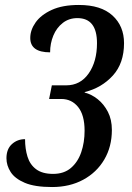

<svg xmlns="http://www.w3.org/2000/svg" viewBox="-20 -744 532 774"><path d="M190 10Q120 10 80 -7Q40 -24 23 -50.5Q6 -77 6 -106Q6 -143 28 -163Q50 -183 81 -183Q81 -144 91 -112Q101 -80 126 -61.5Q151 -43 194 -43Q238 -43 266 -67Q294 -91 307.5 -130.5Q321 -170 321 -217Q321 -280 295 -312.5Q269 -345 227 -345H178L189 -400H247Q304 -400 337.5 -448Q371 -496 371 -570Q371 -671 292 -671Q258 -671 233 -651.5Q208 -632 195 -600.5Q182 -569 182 -533Q102 -533 102 -591Q102 -623 123.5 -653.5Q145 -684 188.5 -704Q232 -724 298 -724Q387 -724 433.5 -681.5Q480 -639 480 -570Q480 -489 435 -439.5Q390 -390 322 -373L321 -371Q349 -364 374 -344Q399 -324 415 -293Q431 -262 431 -220Q431 -153 400.5 -101Q370 -49 315.5 -19.5Q261 10 190 10Z"/></svg>

Font: Noto Serif ExtraCondensed Medium
Style: Italic
Weight: 500
Width: 2
Italic angle: -12°
Designer: Monotype Design Team
Foundry: Monotype Imaging Inc.
Version: Version 2.013; ttfautohint (v1.8.4.7-5d5b)